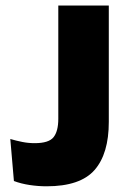

<svg xmlns="http://www.w3.org/2000/svg" viewBox="-20 -659 459 690"><path d="M147.5 10.5Q117 10.5 86 5.8Q55 1 30 -8.5L17 -159.5Q39 -153 60.5 -148.8Q82 -144.5 104.5 -144.5Q155.5 -144.5 172.5 -166Q189.5 -187.5 189.5 -232V-639H371V-221Q371 -106.5 319.8 -48Q268.5 10.5 147.5 10.5Z"/></svg>

Font: Anek Tamil Medium ExtraBold
Style: Regular
Weight: 800
Version: Version 1.003